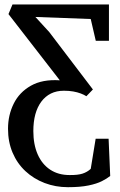

<svg xmlns="http://www.w3.org/2000/svg" viewBox="-20 -570 524 838"><path d="M276.5 247Q222.5 247 174.8 228.8Q127 210.5 91 177Q55 143.5 35 96.5Q15 49.5 15 -8Q15 -67.5 39.8 -117.5Q64.5 -167.5 115 -196Q165.5 -224.5 241 -219.5L17 -508.5L34.5 -550.5H455.5V-392H398L376 -487L134.5 -496L195 -430L385.5 -179.5L357 -150Q347 -156.5 332.5 -162Q318 -167.5 299.5 -170.8Q281 -174 259 -174Q227 -174 202.2 -161.8Q177.5 -149.5 160.2 -126.2Q143 -103 134.2 -70.8Q125.5 -38.5 125.5 2Q125.5 60.5 144.5 103.8Q163.5 147 199 170.5Q234.5 194 283.5 194Q319.5 194.5 340.2 187.8Q361 181 376 167L397.5 35.5H454L461 198Q447.5 209 425 220.5Q402.5 232 366.2 239.5Q330 247 276.5 247Z"/></svg>

Font: Merriweather 24pt SemiCondensed
Style: Regular
Weight: 400
Width: 4
Designer: Eben Sorkin
Foundry: Eben Sorkin
Version: Version 2.100